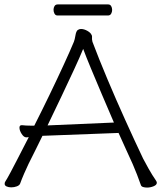

<svg xmlns="http://www.w3.org/2000/svg" viewBox="-20 -841 730 868"><path d="M240 -771Q231 -771 226.5 -779Q222 -787 222 -797Q222 -806 226.5 -813.5Q231 -821 241 -821H469Q478 -821 482.5 -813.5Q487 -806 487 -796Q487 -787 482.5 -779Q478 -771 468 -771ZM172 -227Q156 -193 139.5 -161Q123 -129 109 -100Q101 -84 89 -56Q77 -28 71 -11Q68 -3 56 1.5Q44 6 31 6Q19 6 10 2Q1 -2 1 -10Q1 -17 5 -22Q9 -28 13.5 -36Q18 -44 28 -62.5Q38 -81 57 -118Q76 -155 110 -221Q107 -221 104.5 -220.5Q102 -220 100 -220H99Q88 -220 78 -235.5Q68 -251 68 -264Q68 -275 78 -275H80Q89 -274 98 -273.5Q107 -273 117 -273H135Q170 -342 204.5 -413.5Q239 -485 268 -548Q297 -611 314 -652Q318 -662 321 -680.5Q324 -699 331 -705Q338 -710 346 -710Q360 -710 375 -701.5Q390 -693 394 -683Q396 -680 396 -676.5Q396 -673 396 -670V-663Q396 -660 398 -652Q427 -575 465.5 -483.5Q504 -392 546 -299Q588 -206 627 -124Q635 -108 652 -78Q669 -48 685 -25Q687 -22 688 -19.5Q689 -17 689 -15Q689 -5 674.5 1Q660 7 645 7Q635 7 627 4.5Q619 2 617 -4Q611 -22 599.5 -51.5Q588 -81 580 -99Q565 -131 549 -167Q533 -203 516 -240ZM495 -287Q467 -352 440 -415.5Q413 -479 391 -532Q369 -585 356 -620Q341 -583 315 -527Q289 -471 258 -405.5Q227 -340 195 -274Z"/></svg>

Font: Moon Stars Kai T HW Light
Style: Regular
Weight: 300
Designer: GuiWonder
Version: Version 1.101